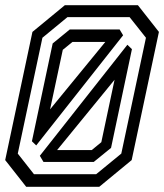

<svg xmlns="http://www.w3.org/2000/svg" viewBox="-35 -720 632 740"><path d="M66 0 -15 -103 90 -597 215 -700H496.5L577.5 -597L472.5 -103L347.5 0ZM185 -141.5H318.5L355.5 -172L406.5 -412.5ZM132.5 -96 118.5 -119.5 456 -547.5 473.5 -530.5 393 -150 326.5 -96ZM96 -48.5H335.5L432.5 -128L527.5 -574.5L464.5 -654H225L128.5 -574.5L33.5 -128ZM88 -175.5 168 -552.5 234 -606.5H426L439.5 -584L104.5 -159.5ZM158 -298.5 371 -558.5H244.5L207 -528Z"/></svg>

Font: Tourney Thin Medium
Style: Italic
Weight: 500
Italic angle: -12°
Version: Version 1.015